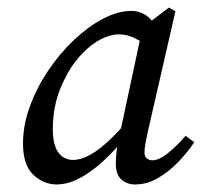

<svg xmlns="http://www.w3.org/2000/svg" viewBox="-20 -478 535 509"><path d="M130 11Q96 11 68.5 -14.5Q41 -40 41 -98Q41 -146 59 -195.5Q77 -245 107.5 -290.5Q138 -336 175.5 -371.5Q213 -407 252.5 -428Q292 -449 328 -449Q358 -449 378 -428Q398 -407 416 -377L379 -350Q362 -364 340 -375.5Q318 -387 295 -387Q273 -387 247.5 -374Q222 -361 198 -336Q165 -302 142.5 -249.5Q120 -197 120 -137Q120 -94 134.5 -74Q149 -54 174 -54Q202 -54 238.5 -80Q275 -106 331 -172L339 -151Q308 -105 271.5 -68Q235 -31 199 -10Q163 11 130 11ZM338 11Q317 11 302 -2Q287 -15 287 -44Q287 -64 289.5 -81Q292 -98 297 -120L358 -405L428 -458L445 -448L371 -125Q363 -88 363 -73Q363 -63 369.5 -58Q376 -53 384 -53Q401 -53 424.5 -71.5Q448 -90 472 -118L495 -101Q477 -74 452.5 -48.5Q428 -23 399 -6Q370 11 338 11Z"/></svg>

Font: Lisu Bosa
Style: Italic
Weight: 400
Italic angle: -19°
Designer: David Morse, Annie Olsen, Victor Gaultney, Frank Grießhammer (Latin)
Foundry: SIL International
Version: Version 2.000